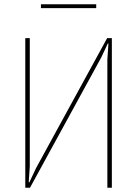

<svg xmlns="http://www.w3.org/2000/svg" viewBox="-20 -876 640 896"><path d="M98 -698H119V-100L114 -25H117L148 -91L480 -698H502V0H481V-598L486 -673H483L452 -607L120 0H98ZM171 -856H429V-838H171Z"/></svg>

Font: IBM Plex Mono Thin
Style: Regular
Weight: 100
Monospace: yes
Designer: Mike Abbink, Paul van der Laan, Pieter van Rosmalen
Foundry: Bold Monday
Version: Version 2.3